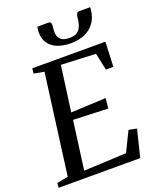

<svg xmlns="http://www.w3.org/2000/svg" viewBox="-180 -1075 959 1176"><g transform="rotate(-20 300.0 -487.0)"><path d="M-6.5 0 -3 -30.5 69.5 -44 156 -697.5 89 -710 93 -743H569.5L562.5 -581.5H514L490 -693L264.5 -703L224.5 -407.5L453 -418L445.5 -352L219.5 -361L177 -45L454.5 -58L517.5 -187L569.5 -177L526 0ZM282 -972Q292.5 -972 296 -965.5Q299.5 -959 299 -947.5Q298.5 -938 297.2 -927Q296 -916 296 -907.5Q295.5 -874.5 313.8 -857Q332 -839.5 371 -839.5Q402 -839.5 420.2 -851Q438.5 -862.5 447.5 -884.5Q456.5 -906.5 459 -937Q460.5 -953.5 465.5 -963.5Q470.5 -973.5 482 -973.5H553.5Q553.5 -969.5 553.5 -964.8Q553.5 -960 552.5 -952.5Q546 -905 521.8 -872.2Q497.5 -839.5 458.5 -822.8Q419.5 -806 368.5 -806Q319.5 -806 282.2 -820.8Q245 -835.5 224.8 -865Q204.5 -894.5 205 -937.5Q205 -947.5 206 -955.8Q207 -964 209.5 -972Z"/></g></svg>

Font: Merriweather 72pt
Style: Italic
Weight: 400
Italic angle: -7.8°
Version: Version 2.101